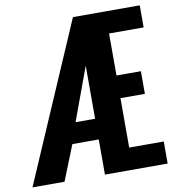

<svg xmlns="http://www.w3.org/2000/svg" viewBox="-109 -889 889 968"><g transform="rotate(-10 335.5 -405.0)"><path d="M-21 0 329 -810H671V-697H494V-482H619V-366H494V-113H671V0H350V-180H215L143 0ZM250 -286H350V-558Z"/></g></svg>

Font: Oswald SemiBold
Style: Regular
Weight: 600
Designer: Vernon Adams
Foundry: Vernon Adams
Version: Version 4.103;gftools[0.9.33.dev8+g029e19f]